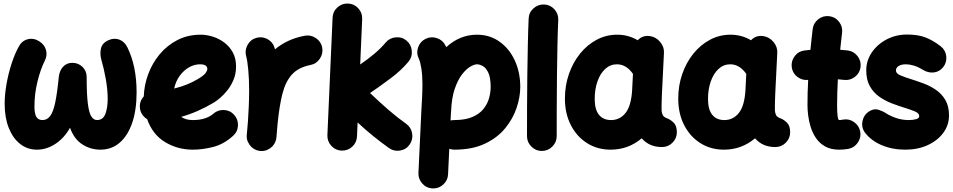

<svg xmlns="http://www.w3.org/2000/svg" viewBox="-20 -768 5374 1083"><path d="M204.1 -533.2Q231.9 -514.6 239.7 -484.9Q247.6 -455.1 232.4 -424.8Q208.5 -377.4 191.4 -308.1Q174.3 -238.8 174.3 -167.5Q174.3 -127 185.1 -108.9Q195.8 -90.8 219.7 -90.8Q246.1 -90.8 263.2 -113.8Q280.3 -136.7 291.5 -189.7Q302.7 -242.7 311.5 -333Q315.4 -369.6 335.9 -391.6Q356.4 -413.6 387.7 -413.6Q421.9 -413.6 445.3 -390.6Q468.8 -367.7 468.8 -334Q468.8 -233.4 475.8 -180.9Q482.9 -128.4 496.1 -109.6Q509.3 -90.8 527.3 -90.8Q561 -90.8 574.2 -125.2Q587.4 -159.7 587.4 -210Q587.4 -263.7 576.4 -324Q565.4 -384.3 552.7 -427.2Q542 -463.4 549.6 -494.9Q557.1 -526.4 592.3 -541.5Q624.5 -555.7 653.6 -544.4Q682.6 -533.2 698.2 -501.5Q750.5 -396 750.5 -247.1Q750.5 -147.5 725.6 -75Q700.7 -2.4 655 36.9Q609.4 76.2 546.4 76.2Q490.7 76.2 444.3 46.4Q397.9 16.6 375 -47.4Q342.8 10.3 293 43.2Q243.2 76.2 188.5 76.2Q134.3 76.2 93.3 43.7Q52.2 11.2 29.3 -46.9Q6.3 -105 6.3 -182.1Q6.3 -234.9 16.8 -294.2Q27.3 -353.5 45.4 -409.4Q63.5 -465.3 86.9 -506.8Q105 -539.6 138.7 -547.1Q172.4 -554.7 204.1 -533.2Z M1294.9 -2Q1242.7 45.4 1182.9 60.8Q1123 76.2 1067.4 76.2Q981.9 76.2 911.4 33.7Q840.8 -8.8 810.1 -95.7Q793 -106 781.7 -123Q770.5 -140.1 769 -161.6Q766.6 -197.8 791 -224.1Q793 -287.1 815.7 -348.9Q838.4 -410.6 880.1 -461.2Q921.9 -511.7 980.5 -542Q1039.1 -572.3 1112.8 -572.3Q1145 -572.3 1179.7 -561.5Q1214.4 -550.8 1244.4 -528.6Q1274.4 -506.3 1293 -472.7Q1311.5 -439 1311.5 -393.1Q1311.5 -352.5 1297.6 -318.8Q1283.7 -285.2 1262.9 -259Q1242.2 -232.9 1221.4 -215.6Q1200.7 -198.2 1187 -189.9Q1142.1 -163.1 1096.2 -142.8Q1050.3 -122.6 1002 -108.9Q1027.3 -90.8 1067.4 -90.8Q1106.4 -90.8 1135.5 -100.3Q1164.6 -109.9 1182.6 -126Q1208.5 -148.9 1243.2 -147.5Q1277.8 -146 1300.8 -120.1Q1323.7 -94.7 1322.3 -59.8Q1320.8 -24.9 1294.9 -2ZM1107.9 -405.3Q1076.2 -405.3 1046.1 -388.2Q1016.1 -371.1 993.7 -340.3Q971.2 -309.6 962.4 -268.6Q1037.6 -287.1 1094.7 -321.3Q1129.4 -341.8 1139.4 -355.7Q1149.4 -369.6 1149.4 -378.9Q1149.4 -405.3 1107.9 -405.3Z M1447.3 83.5Q1437.5 82.5 1428.2 79.1Q1428.2 79.1 1427.7 79.1Q1427.2 78.6 1426.3 78.6Q1393.6 65.9 1379.4 34.2Q1379.4 34.2 1378.9 34.2Q1378.9 33.7 1378.4 32.7Q1369.6 13.2 1372.1 -8.3Q1372.6 -11.2 1372.6 -14.6Q1374 -30.8 1375.5 -47.6Q1377 -64.5 1378.4 -81.1Q1381.3 -122.6 1383.3 -168.7Q1385.3 -214.8 1385.3 -259.8Q1385.3 -320.8 1380.4 -373.8Q1375.5 -426.8 1368.7 -450.2Q1359.4 -482.9 1376 -513.9Q1392.6 -544.9 1425.3 -554.2Q1458 -564 1488.8 -547.4Q1519.5 -530.8 1528.8 -498Q1530.3 -493.7 1531.2 -489.7Q1563 -516.6 1604.2 -536.4Q1645.5 -556.2 1698.7 -566.4Q1732.4 -572.8 1761.7 -553.2Q1791 -533.7 1797.4 -500Q1803.7 -466.3 1784.2 -437Q1764.6 -407.7 1731 -401.4Q1664.1 -388.2 1627.4 -348.4Q1590.8 -308.6 1573.2 -239.7Q1555.7 -170.9 1545.9 -71.3Q1543 -28.3 1539.1 8.3Q1538.1 18.1 1534.7 27.3Q1534.7 27.3 1534.7 27.8Q1534.2 28.3 1534.2 29.3Q1521.5 62 1489.7 76.2Q1489.7 76.2 1489.7 76.7Q1489.3 76.7 1488.3 77.1Q1468.8 85.9 1447.3 83.5Z M2290.5 47.4Q2271 75.7 2236.3 81.3Q2201.7 86.9 2173.8 66.9Q2081.1 1 1997.1 -77.1L1993.7 2Q1992.2 36.1 1966.6 59.6Q1940.9 83 1906.2 81.5Q1872.1 80.1 1848.6 54.2Q1825.2 28.3 1826.7 -5.9L1856 -668.5Q1857.4 -703.1 1883.3 -726.3Q1909.2 -749.5 1943.4 -748Q1978 -746.6 2001.2 -720.9Q2024.4 -695.3 2022.9 -660.6L2011.7 -404.3Q2053.2 -432.6 2090.8 -464.1Q2128.4 -495.6 2154.8 -527.3Q2176.3 -553.7 2211.4 -557.4Q2246.6 -561 2272.9 -539.1Q2299.3 -517.1 2302.7 -482.2Q2306.2 -447.3 2284.7 -420.9Q2244.6 -372.1 2184.3 -326.9Q2124 -281.7 2067.4 -243.2Q2118.2 -194.3 2169.9 -149.4Q2221.7 -104.5 2271 -69.8Q2298.8 -49.8 2304.7 -15.4Q2310.5 19 2290.5 47.4Z M2419.9 294.9Q2385.7 293.5 2362.3 267.6Q2338.9 241.7 2340.3 207.5L2356 -128.4Q2358.9 -176.3 2360.8 -217.5Q2362.8 -258.8 2362.8 -294.4Q2362.8 -342.3 2356.7 -381.6Q2350.6 -420.9 2342.3 -437Q2327.1 -467.8 2338.4 -500.7Q2349.6 -533.7 2380.4 -548.8Q2411.1 -564 2444.3 -553Q2477.5 -542 2492.7 -511.2Q2495.1 -506.8 2497.1 -502Q2533.2 -535.6 2577.1 -554Q2621.1 -572.3 2670.4 -572.3Q2742.2 -572.3 2797.1 -533.4Q2852.1 -494.6 2883.3 -428Q2914.6 -361.3 2914.6 -277.3Q2914.6 -221.7 2894.3 -160.4Q2874 -99.1 2830.1 -45.2Q2786.1 8.8 2715.1 42.5Q2644 76.2 2542.5 76.2Q2527.8 76.2 2514.2 71.3L2507.3 215.3Q2505.9 249.5 2480.2 272.9Q2454.6 296.4 2419.9 294.9ZM2522.9 -118.7 2521.5 -88.4Q2531.7 -90.8 2542.5 -90.8Q2604 -90.8 2644 -107.9Q2684.1 -125 2706.5 -152.8Q2729 -180.7 2738.3 -213.4Q2747.6 -246.1 2747.6 -277.3Q2747.6 -331.1 2734.1 -358.6Q2720.7 -386.2 2702.6 -395.8Q2684.6 -405.3 2670.4 -405.3Q2655.8 -405.3 2632.8 -392.1Q2609.9 -378.9 2586.2 -348.4Q2562.5 -317.9 2544.9 -266.6Q2527.3 -215.3 2524.4 -138.7Q2524.4 -134.3 2523.4 -129.9Q2523.4 -123.5 2522.9 -118.7Z M3049.3 -742.7Q3084 -741.2 3107.2 -715.6Q3130.4 -689.9 3128.9 -655.3Q3126 -593.8 3124.3 -511.5Q3122.6 -429.2 3121.6 -338.4Q3120.6 -247.6 3120.4 -159.7Q3120.1 -71.8 3120.1 0Q3120.1 34.2 3095.5 58.8Q3070.8 83.5 3036.1 83.5Q3002 83.5 2977.3 58.8Q2952.6 34.2 2952.6 0Q2952.6 -72.3 2952.9 -160.2Q2953.1 -248 2954.3 -339.6Q2955.6 -431.2 2957.3 -514.9Q2959 -598.6 2961.9 -663.1Q2963.4 -697.8 2989.3 -720.9Q3015.1 -744.1 3049.3 -742.7Z M3713.9 61.5Q3642.6 61.5 3599.6 12.2Q3523.9 76.2 3424.3 76.2Q3350.1 76.2 3291.7 39.6Q3233.4 2.9 3200 -62.3Q3166.5 -127.4 3166.5 -211.9Q3166.5 -285.6 3189.2 -350.8Q3211.9 -416 3252.2 -465.8Q3292.5 -515.6 3345.9 -543.9Q3399.4 -572.3 3461.4 -572.3Q3523.9 -572.3 3577.1 -541Q3604.5 -570.3 3645.5 -564.5Q3680.2 -559.6 3703.6 -531.5Q3727.1 -503.4 3725.1 -470.2L3713.9 -241.7Q3713.4 -228 3712.6 -208.3Q3711.9 -188.5 3711.7 -170.7Q3711.4 -152.8 3711.9 -143.6Q3712.9 -129.9 3718.3 -118.9Q3723.6 -107.9 3741.7 -101.1Q3761.7 -93.8 3779.8 -76.2Q3797.9 -58.6 3797.9 -22Q3797.9 12.2 3773.2 36.9Q3748.5 61.5 3713.9 61.5ZM3426.8 -90.8Q3477.1 -90.8 3509 -131.6Q3541 -172.4 3545.9 -263.7Q3545.9 -264.2 3545.9 -265.1L3550.3 -351.1Q3512.7 -405.3 3459.5 -405.3Q3422.4 -405.3 3394 -379.4Q3365.7 -353.5 3350.1 -309.1Q3334.5 -264.6 3334.5 -209.5Q3334.5 -150.4 3358.4 -120.6Q3382.3 -90.8 3426.8 -90.8Z M4353 61.5Q4281.7 61.5 4238.8 12.2Q4163.1 76.2 4063.5 76.2Q3989.3 76.2 3930.9 39.6Q3872.6 2.9 3839.1 -62.3Q3805.7 -127.4 3805.7 -211.9Q3805.7 -285.6 3828.4 -350.8Q3851.1 -416 3891.4 -465.8Q3931.6 -515.6 3985.1 -543.9Q4038.6 -572.3 4100.6 -572.3Q4163.1 -572.3 4216.3 -541Q4243.7 -570.3 4284.7 -564.5Q4319.3 -559.6 4342.8 -531.5Q4366.2 -503.4 4364.3 -470.2L4353 -241.7Q4352.5 -228 4351.8 -208.3Q4351.1 -188.5 4350.8 -170.7Q4350.6 -152.8 4351.1 -143.6Q4352.1 -129.9 4357.4 -118.9Q4362.8 -107.9 4380.9 -101.1Q4400.9 -93.8 4418.9 -76.2Q4437 -58.6 4437 -22Q4437 12.2 4412.4 36.9Q4387.7 61.5 4353 61.5ZM4065.9 -90.8Q4116.2 -90.8 4148.2 -131.6Q4180.2 -172.4 4185.1 -263.7Q4185.1 -264.2 4185.1 -265.1L4189.5 -351.1Q4151.9 -405.3 4098.6 -405.3Q4061.5 -405.3 4033.2 -379.4Q4004.9 -353.5 3989.3 -309.1Q3973.6 -264.6 3973.6 -209.5Q3973.6 -150.4 3997.6 -120.6Q4021.5 -90.8 4065.9 -90.8Z M4834 -389.6Q4829.6 -355.5 4802 -334.2Q4774.4 -313 4740.2 -317.4Q4723.6 -319.3 4706.1 -320.8Q4704.1 -284.2 4702.9 -247.3Q4701.7 -210.4 4701.7 -173.3Q4701.7 -140.6 4704.3 -115.7Q4707 -90.8 4713.4 -90.8Q4721.7 -90.8 4734.9 -93.3Q4768.6 -99.6 4797.1 -79.6Q4825.7 -59.6 4832 -26.4Q4838.4 7.3 4818.6 36.4Q4798.8 65.4 4765.1 71.8Q4751.5 74.2 4738.5 75.2Q4725.6 76.2 4713.4 76.2Q4666.5 76.2 4634.8 58.3Q4603 40.5 4583.3 11.7Q4563.5 -17.1 4553 -50.8Q4542.5 -84.5 4538.6 -116.7Q4534.7 -148.9 4534.7 -173.3Q4534.7 -209.5 4535.6 -245.6Q4536.6 -281.7 4538.6 -317.4Q4504.9 -313.5 4477.3 -334.7Q4449.7 -356 4445.8 -390.1Q4441.9 -424.3 4463.1 -451.9Q4484.4 -479.5 4518.6 -483.4Q4534.7 -485.4 4551.3 -486.8Q4554.2 -516.1 4557.4 -545.4Q4560.5 -574.7 4564 -603.5Q4567.9 -637.7 4595.2 -659.2Q4622.6 -680.7 4656.7 -676.8Q4690.9 -672.9 4712.4 -645.5Q4733.9 -618.2 4730 -584Q4727.1 -559.6 4724.4 -535.6Q4721.7 -511.7 4719.2 -487.3Q4741.2 -485.8 4761.7 -483.4Q4795.9 -479 4817.1 -451.4Q4838.4 -423.8 4834 -389.6Z M5300.8 -390.1Q5279.8 -363.3 5247.8 -359.4Q5215.8 -355.5 5184.1 -375Q5158.2 -391.1 5134 -398.2Q5109.9 -405.3 5089.8 -405.3Q5064.5 -405.3 5049.1 -395.8Q5033.7 -386.2 5033.7 -370.6Q5033.7 -353.5 5058.6 -343Q5083.5 -332.5 5119.6 -321.3Q5152.8 -311 5189.9 -297.1Q5227.1 -283.2 5259.5 -261Q5292 -238.8 5312.5 -203.9Q5333 -168.9 5333 -116.7Q5333 -62 5300.5 -18.3Q5268.1 25.4 5212.4 50.8Q5156.7 76.2 5086.9 76.2Q5012.2 76.2 4952.4 50.5Q4892.6 24.9 4856.9 -22.5Q4837.9 -50.8 4845 -85.2Q4852.1 -119.6 4880.4 -138.7Q4908.7 -157.2 4934.1 -149.2Q4959.5 -141.1 4976.6 -129.9Q4999.5 -114.7 5033.4 -102.8Q5067.4 -90.8 5106.9 -90.8Q5128.9 -90.8 5147 -95.7Q5165 -100.6 5165 -112.8Q5165 -129.4 5141.1 -139.4Q5117.2 -149.4 5082 -160.2Q5048.8 -170.4 5011.5 -184.6Q4974.1 -198.7 4940.9 -221.7Q4907.7 -244.6 4887 -280.8Q4866.2 -316.9 4866.2 -371.1Q4866.2 -426.3 4897.5 -472.2Q4928.7 -518.1 4981.2 -545.7Q5033.7 -573.2 5096.2 -573.2Q5157.7 -573.2 5200.2 -556.9Q5242.7 -540.5 5285.6 -507.3Q5313 -486.3 5317.4 -451.9Q5321.8 -417.5 5300.8 -390.1Z"/></svg>

Font: Mikhak-DS2-FD Black
Style: Regular
Weight: 900
Designer: Amin Abedi
Version: Version 3.2